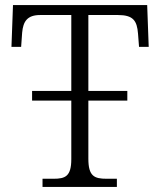

<svg xmlns="http://www.w3.org/2000/svg" viewBox="-20 -734 630 754"><path d="M147 0H439V-32H399C350 -32 327 -42 327 -111V-339H480V-377H327V-675H443C503 -675 518 -653 522 -602L526 -550H564L558 -714H31L25 -550H63L67 -606C71 -650 87 -675 138 -675H260V-377H106V-339H260V-109C260 -41 236 -32 190 -32H147Z"/></svg>

Font: Noto Serif Light
Style: Regular
Weight: 300
Designer: Monotype Design Team
Foundry: Monotype Imaging Inc.
Version: Version 2.013